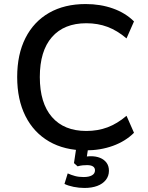

<svg xmlns="http://www.w3.org/2000/svg" viewBox="-20 -734 731 950"><path d="M404 10Q299 10 223 -34Q147 -78 106 -159.5Q65 -241 65 -353Q65 -465 106 -546Q147 -627 223 -670.5Q299 -714 404 -714Q477 -714 539 -692Q601 -670 643 -628L606 -544Q560 -583 512 -601Q464 -619 407 -619Q297 -619 237 -550.5Q177 -482 177 -353Q177 -224 237 -155Q297 -86 407 -86Q464 -86 512 -104Q560 -122 606 -161L643 -77Q601 -35 539 -12.5Q477 10 404 10ZM398 196Q371 196 344 190.5Q317 185 299 176L315 124Q333 132 351.5 137Q370 142 394 142Q420 142 435 133.5Q450 125 450 109Q450 96 440 89.5Q430 83 411 83Q401 83 389.5 84Q378 85 364 89L346 73L360 -20H419L407 58L379 47Q390 43 404 41Q418 39 430 39Q455 39 475 47Q495 55 507 71Q519 87 519 111Q519 137 503.5 156.5Q488 176 461 186Q434 196 398 196Z"/></svg>

Font: NunitoSans_10ptSemiBold
Style: Regular
Weight: 600
Designer: Vernon Adams
Foundry: Vernon Adams
Version: Version 3.101;gftools[0.9.27]